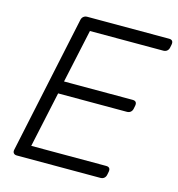

<svg xmlns="http://www.w3.org/2000/svg" viewBox="-105 -792 820 883"><g transform="rotate(15 305.5 -350.0)"><path d="M54 0Q44 0 39 -6Q34 -12 36 -22L175 -677Q177 -688 184.5 -694Q192 -700 202 -700H592Q603 -700 607.5 -694Q612 -688 610 -677L607 -662Q605 -652 598 -646Q591 -640 580 -640H231L176 -385H503Q514 -385 518.5 -379Q523 -373 521 -362L518 -347Q516 -337 509 -331Q502 -325 491 -325H164L107 -60H464Q475 -60 479.5 -54Q484 -48 482 -37L479 -22Q477 -12 470 -6Q463 0 452 0Z"/></g></svg>

Font: Rubik Light Light
Style: Italic
Weight: 300
Italic angle: -12°
Version: Version 2.104